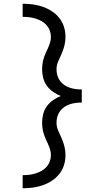

<svg xmlns="http://www.w3.org/2000/svg" viewBox="-20 -853 540 1026"><path d="M101 153V83Q119 83 136 81Q153 79 169.5 74Q186 69 201.5 60.5Q217 52 228.5 39Q240 26 246 9.5Q252 -7 252 -24Q252 -40 247.5 -54.5Q243 -69 237 -82.5Q231 -96 224.5 -110Q218 -124 213.5 -138.5Q209 -153 207 -168Q205 -183 205 -198Q205 -221 211 -244Q217 -267 231 -286Q245 -305 264.5 -318.5Q284 -332 305 -340Q284 -348 264.5 -361.5Q245 -375 231 -394Q217 -413 211 -436Q205 -459 205 -482Q205 -497 207 -512Q209 -527 213.5 -541.5Q218 -556 224.5 -570Q231 -584 237 -597.5Q243 -611 247.5 -625.5Q252 -640 252 -656Q252 -673 246 -689.5Q240 -706 228.5 -719Q217 -732 201.5 -740.5Q186 -749 169.5 -754Q153 -759 136 -761Q119 -763 101 -763V-833Q128 -833 155 -829.5Q182 -826 208 -817Q234 -808 257 -793Q280 -778 297 -756.5Q314 -735 322 -709Q330 -683 330 -656Q330 -633 324.5 -610.5Q319 -588 310 -567.5Q301 -547 291.5 -526Q282 -505 282 -482Q282 -466 286.5 -450Q291 -434 300.5 -421Q310 -408 324 -398.5Q338 -389 353.5 -384Q369 -379 385 -377Q401 -375 417 -375V-305Q401 -305 385 -303Q369 -301 353.5 -296Q338 -291 324 -281.5Q310 -272 300.5 -259Q291 -246 286.5 -230Q282 -214 282 -198Q282 -175 291.5 -154Q301 -133 310 -112.5Q319 -92 324.5 -69.5Q330 -47 330 -24Q330 3 322 29Q314 55 297 76.5Q280 98 257 113Q234 128 208 137Q182 146 155 149.5Q128 153 101 153Z"/></svg>

Font: Iosevka Term Curly
Style: Regular
Weight: 400
Designer: Belleve Invis
Foundry: Belleve Invis
Version: Version 32.3.0